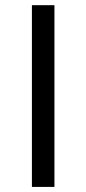

<svg xmlns="http://www.w3.org/2000/svg" viewBox="-20 -735 340 755"><path d="M194.1 -714.6V0H105.5V-714.6Z"/></svg>

Font: Inter
Style: Regular
Weight: 400
Designer: Rasmus Andersson
Foundry: rsms
Version: Version 4.000;git-8c9346024